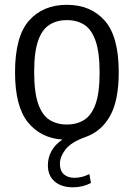

<svg xmlns="http://www.w3.org/2000/svg" viewBox="-20 -571 556 798"><path d="M283.5 207.5Q235 207.5 207 183.2Q179 159 179 115.5Q179 84.5 193.8 57.2Q208.5 30 239.5 9Q149 3 95.8 -63Q42.5 -129 42.5 -270.5Q42.5 -419.5 100.5 -485.2Q158.5 -551 258 -551Q357 -551 415.2 -485.2Q473.5 -419.5 473.5 -271Q473.5 -153.5 437.5 -89.2Q401.5 -25 336.5 -2Q275 20 252 50.5Q229 81 229 110Q229 138.5 245.2 153.2Q261.5 168 290 168Q320.5 168 351.5 152.5L358 189.5Q324 207.5 283.5 207.5ZM258 -53.5Q300 -53.5 330.5 -73Q361 -92.5 377.5 -139.5Q394 -186.5 394 -269Q394 -353.5 377.2 -401.2Q360.5 -449 330 -468.2Q299.5 -487.5 258 -487.5Q216.5 -487.5 185.8 -468.2Q155 -449 138.5 -402Q122 -355 122 -272Q122 -188 138.5 -140.2Q155 -92.5 185.5 -73Q216 -53.5 258 -53.5Z"/></svg>

Font: Encode Sans SmCnd
Style: Regular
Weight: 400
Width: 4
Designer: Multiple Designers
Foundry: Impallari Type
Version: Version 3.002; ttfautohint (v1.8.3) -l 8 -r 50 -G 200 -x 14 